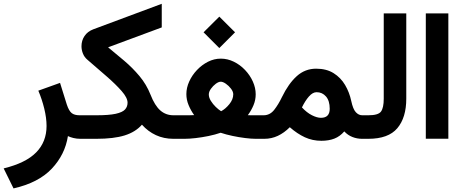

<svg xmlns="http://www.w3.org/2000/svg" viewBox="-53 -749 2492 1036"><path d="M313.5 -14.6Q297.9 85.4 226.1 161.4Q154.3 237.3 20 267.6L-33.2 159.7Q86.4 130.4 142.3 73.2Q198.2 16.1 198.2 -69.3Q198.2 -112.3 185.8 -163.1Q173.3 -213.9 153.8 -259.8L271 -301.8L307.6 -184.6Q318.8 -150.9 333.7 -138.9Q348.6 -127 376.5 -127H395.5V0H381.8Q360.4 0 343 -4.4Q325.7 -8.8 313.5 -14.6Z M530.3 -493.7Q572.8 -459 617.4 -421.1Q662.1 -383.3 699.7 -338.4Q737.3 -293.5 759.3 -237.8Q782.2 -179.2 812 -153.1Q841.8 -127 882.8 -127H897V0H882.8Q831.1 0 788.3 -19.8Q745.6 -39.6 712.9 -76.2Q678.2 -36.6 619.6 -18.3Q561 0 466.8 0H376V-127H466.3Q534.7 -127 571.3 -135Q607.9 -143.1 621.6 -158.2Q635.3 -173.3 635.3 -194.8Q635.3 -221.2 603.5 -257.6Q571.8 -293.9 522 -337.2Q472.2 -380.4 418.5 -426.8Q402.3 -440.4 394.5 -460Q386.7 -479.5 386.7 -499.5Q386.7 -530.3 403.1 -554.7Q419.4 -579.1 450.2 -590.8L819.8 -728.5V-601.1Z M1045.4 -574.7 1130.4 -659.2 1215.3 -574.7 1130.4 -489.7ZM1284.2 -127.4Q1296.9 -127 1306.9 -127Q1316.9 -127 1325.2 -127H1371.6V0H1326.7Q1302.7 0 1269.5 -4.2Q1236.3 -8.3 1201.7 -15.6Q1167 -22.9 1137.7 -32.7Q1107.9 -22.5 1072.3 -15.1Q1036.6 -7.8 1002.4 -3.9Q968.3 0 942.9 0H877.4V-127H943.4Q955.6 -127 967.3 -127Q979 -127 994.6 -127.9Q976.1 -153.8 964.4 -182.4Q952.6 -210.9 952.6 -241.2Q952.6 -275.4 968 -309.3Q983.4 -343.3 1009.8 -371.1Q1036.1 -398.9 1069.3 -415.8Q1102.5 -432.6 1138.2 -432.6Q1174.8 -432.6 1208.7 -416Q1242.7 -399.4 1269.3 -371.3Q1295.9 -343.3 1311.3 -309.1Q1326.7 -274.9 1326.7 -240.2Q1326.7 -209.5 1314.9 -181.4Q1303.2 -153.3 1284.2 -127.4ZM1138.2 -308.1Q1126.5 -308.1 1111.3 -296.9Q1096.2 -285.6 1085 -269.8Q1073.7 -253.9 1073.7 -239.3Q1073.7 -222.7 1084.7 -204.8Q1095.7 -187 1111.1 -172.1Q1126.5 -157.2 1140.1 -148.9Q1163.6 -161.1 1184.6 -187Q1205.6 -212.9 1205.6 -240.2Q1205.6 -254.4 1193.6 -270.3Q1181.6 -286.1 1165.8 -297.1Q1149.9 -308.1 1138.2 -308.1Z M1510.7 -62.5Q1480.5 -32.2 1446.3 -16.1Q1412.1 0 1373 0H1352.1V-127H1370.1Q1403.8 -127.4 1426.5 -156.2Q1449.2 -185.1 1468.3 -225.1Q1503.9 -298.3 1548.6 -338.4Q1593.3 -378.4 1652.8 -378.4Q1708.5 -378.4 1747.1 -354.2Q1785.6 -330.1 1809.1 -290.3Q1832.5 -250.5 1842.3 -204.1Q1851.6 -160.2 1866.9 -143.6Q1882.3 -127 1901.4 -127H1914.6V0H1900.9Q1873.5 0 1848.6 -9.8Q1823.7 -19.5 1804.7 -40Q1781.2 -12.7 1751 -1Q1720.7 10.7 1681.2 10.7Q1633.3 10.7 1592 -8.3Q1550.8 -27.3 1510.7 -62.5ZM1576.2 -169.4Q1602.5 -141.1 1630.1 -127.2Q1657.7 -113.3 1678.7 -113.3Q1726.1 -113.3 1726.1 -162.1Q1726.1 -205.1 1706.1 -228.3Q1686 -251.5 1655.3 -251.5Q1634.3 -251.5 1614 -228.5Q1593.8 -205.6 1576.2 -169.4Z M1895 0V-127H1934.6Q1988.3 -127 2002.9 -147.2Q2017.6 -167.5 2017.6 -216.3V-676.8H2139.2V-216.8Q2139.2 -114.3 2090.8 -57.1Q2042.5 0 1934.1 0Z M2244.6 -676.8H2366.2V-0.5H2244.6Z"/></svg>

Font: Vazir UI
Style: Bold-UI
Weight: 700
Designer: Saber Rastikerdar
Foundry: Saber Rastikerdar
Version: Version 30.1.0